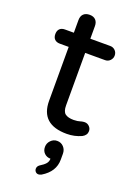

<svg xmlns="http://www.w3.org/2000/svg" viewBox="-163 -672 698 994"><g transform="rotate(20 186.5 -175.5)"><path d="M105.5 -119.1V-563.5Q105.5 -585.9 117.7 -597.7Q129.9 -609.4 151.4 -609.4Q172.9 -609.4 184.6 -597.2Q196.3 -585 196.3 -563.5V-127Q196.3 -92.8 211.9 -81.1Q227.5 -69.3 258.8 -69.3Q279.3 -69.3 297.9 -75.2Q299.8 -75.2 300.8 -76.2Q310.5 -78.1 317.4 -78.1Q332 -78.1 342.8 -67.4Q353.5 -56.6 353.5 -42Q353.5 -19.5 330.1 -6.8Q292 10.7 249 10.7Q105.5 10.7 105.5 -119.1ZM161.1 234.4Q161.1 221.7 172.9 212.9Q195.3 199.2 205.1 187.5Q214.8 175.8 214.8 160.2Q194.3 160.2 180.7 147Q167 133.8 167 112.3Q167 91.8 181.6 76.7Q196.3 61.5 216.8 61.5Q238.3 61.5 252.4 76.7Q266.6 91.8 266.6 114.3V146.5Q266.6 212.9 200.2 252.9Q190.4 257.8 183.6 257.8Q173.8 257.8 167.5 251Q161.1 244.1 161.1 234.4ZM17.6 -455.1Q17.6 -473.6 27.8 -483.9Q38.1 -494.1 56.6 -494.1H305.7Q322.3 -494.1 333.5 -482.9Q344.7 -471.7 344.7 -455.1Q344.7 -439.5 333.5 -427.7Q322.3 -416 305.7 -416H56.6Q38.1 -416 27.8 -426.3Q17.6 -436.5 17.6 -455.1Z"/></g></svg>

Font: jf-openhuninn-2.1
Style: Regular
Weight: 400
Designer: [Kosugi Maru]
Designed by MOTOYA      

[Varela Round]
Joe Prince (Latin component); Avraham Cornfeld (Hebrew component)
Foundry: justfont Co., Ltd.
Version: 2.1